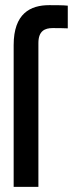

<svg xmlns="http://www.w3.org/2000/svg" viewBox="-20 -725 291 745"><path d="M243 -703C227 -705 189 -705 171 -705C98 -705 33 -673 33 -550V0H129V-558C129 -605 154 -616 184 -616C195 -616 232 -616 243 -615Z"/></svg>

Font: Modon Arabic
Style: Bold
Weight: 700
Designer: Ahmedzaza
Foundry: Ahmedzaza
Version: Version 2.010